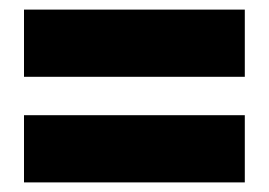

<svg xmlns="http://www.w3.org/2000/svg" viewBox="-20 -529 560 400"><path d="M490 -149H30V-289H490ZM490 -369H30V-509H490Z"/></svg>

Font: Argentum Novus Black
Style: Regular
Weight: 900
Designer: Julieta Ulanovsky (font) & Cristiano Sobral (main changes)
Foundry: Julieta Ulanovsky (font) & Cristiano Sobral (main changes)
Version: Version 3.00;November 27, 2020;FontCreator 13.0.0.2655 64-bi